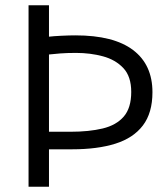

<svg xmlns="http://www.w3.org/2000/svg" viewBox="-20 -713 639 733"><path d="M89 0V-693H167V-573Q184 -575 214.5 -576.5Q245 -578 268 -578Q414 -578 488 -522Q562 -466 562 -361Q562 -282 525.5 -234Q489 -186 420.5 -164.5Q352 -143 256 -143H167V0ZM167 -210H249Q320 -210 372 -222.5Q424 -235 452.5 -268Q481 -301 481 -362Q481 -421 451 -453Q421 -485 373 -498Q325 -511 270 -511Q236 -511 210 -509Q184 -507 167 -505Z"/></svg>

Font: Ubuntu Sans
Style: Regular
Weight: 400
Designer: Dalton Maag Ltd
Foundry: Dalton Maag Ltd
Version: Version 1.006; ttfautohint (v1.8.4.7-5d5b)